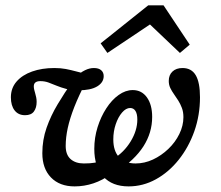

<svg xmlns="http://www.w3.org/2000/svg" viewBox="-20 -677 816 709"><path d="M255.6 11.3Q200 11.3 168.1 -21.8Q136.3 -54.8 136.3 -111.3Q136.3 -160.5 152 -205.2Q167.7 -250 193.1 -292.3Q218.5 -334.7 246.8 -375H297.6Q271 -324.2 254.4 -281.9Q237.9 -239.5 230.2 -204.4Q222.6 -169.4 222.6 -137.9Q222.6 -105.6 240.7 -89.5Q258.9 -73.4 289.5 -73.4Q314.5 -73.4 329.4 -76.2Q344.4 -79 361.3 -84.7L389.5 -33.9Q358.9 -11.3 325 0Q291.1 11.3 255.6 11.3ZM454.8 11.3Q394.4 11.3 361.3 -25Q328.2 -61.3 328.2 -127.4Q328.2 -168.5 340.3 -207.3Q352.4 -246 372.6 -277Q392.7 -308.1 418.1 -326.2Q443.5 -344.4 470.2 -344.4Q503.2 -344.4 522.6 -317.3Q541.9 -290.3 541.9 -245.2Q541.9 -187.1 509.7 -136.7Q477.4 -86.3 412.9 -44.4L398.4 -90.3Q437.9 -114.5 462.5 -154.8Q487.1 -195.2 487.1 -235.5Q487.1 -256.5 480.2 -267.3Q473.4 -278.2 460.5 -278.2Q445.2 -278.2 430.6 -261.3Q416.1 -244.4 407.3 -218.1Q398.4 -191.9 398.4 -162.1Q398.4 -119.4 419.8 -96.4Q441.1 -73.4 480.6 -73.4Q513.7 -73.4 544.8 -87.9Q575.8 -102.4 601.6 -127Q627.4 -151.6 642.3 -182.3Q657.3 -212.9 657.3 -244.4Q657.3 -263.7 651.6 -278.6Q646 -293.5 638.3 -305.6Q630.6 -317.7 622.6 -329Q614.5 -340.3 608.9 -352Q603.2 -363.7 603.2 -378.2Q603.2 -400 616.9 -412.9Q630.6 -425.8 654 -425.8Q687.1 -425.8 702.8 -399.2Q718.5 -372.6 718.5 -317.7Q718.5 -251.6 697.6 -192.3Q676.6 -133.1 639.9 -87.1Q603.2 -41.1 555.6 -14.9Q508.1 11.3 454.8 11.3ZM72.6 -251.6Q47.6 -251.6 33.9 -269.4Q20.2 -287.1 20.2 -317.7Q20.2 -351.6 41.1 -375.8Q62.1 -400 98.4 -412.9Q134.7 -425.8 180.6 -425.8Q204 -425.8 223 -422.2Q241.9 -418.5 259.7 -413.7Q277.4 -408.9 294.4 -404.8L259.7 -393.5Q277.4 -409.7 294 -417.7Q310.5 -425.8 326.6 -425.8Q344.4 -425.8 353.6 -417.7Q362.9 -409.7 362.9 -396Q362.9 -372.6 339.1 -358.1Q315.3 -343.5 269.4 -343.5Q243.5 -343.5 224.2 -348.8Q204.8 -354 189.1 -360.5Q173.4 -366.9 159.3 -372.2Q145.2 -377.4 129 -377.4Q104.8 -377.4 104.8 -358.1Q104.8 -351.6 106.5 -345.2Q108.1 -338.7 110.1 -331.9Q112.1 -325 113.7 -317.3Q115.3 -309.7 115.3 -300.8Q115.3 -279 105.2 -265.3Q95.2 -251.6 72.6 -251.6ZM376.6 -481.5 351.6 -516.9 527.4 -657.3H583.9L680.6 -512.1L644.4 -481.5L512.9 -606.5L571.8 -612.1Z"/></svg>

Font: Playfair 5pt SemiExpanded Light
Style: Italic
Weight: 300
Width: 6
Italic angle: -15.6°
Designer: Claus Eggers Sørensen
Foundry: Claus Eggers Sørensen
Version: Version 2.203